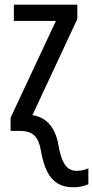

<svg xmlns="http://www.w3.org/2000/svg" viewBox="-20 -557 396 817"><path d="M293 240Q252 240 224.5 223Q197 206 180.5 172.5Q164 139 155 89Q147 39 126 19.5Q105 0 66 0H25V-56L218 -468H39V-537H309V-476L118 -67Q151 -62 173.5 -44.5Q196 -27 210 1Q224 29 230 68Q238 109 249 131Q260 153 274.5 161.5Q289 170 304 170Q320 170 332.5 167Q345 164 356 159V227Q345 232 328 236Q311 240 293 240Z"/></svg>

Font: Noto Sans Display Condensed
Style: Regular
Weight: 400
Width: 3
Designer: Monotype Design Team
Foundry: Monotype Imaging Inc.
Version: Version 2.003